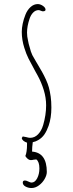

<svg xmlns="http://www.w3.org/2000/svg" viewBox="-20 -693 362 947"><path d="M141.6 8.3Q138.2 33.2 138.2 54.7Q210.9 60.1 210.9 155.3Q210.9 170.9 200.2 189.7Q189.5 208.5 171.9 221.4Q154.3 234.4 135.3 234.4Q119.6 234.4 106 227.1Q92.3 219.7 92.3 207.5Q92.3 197.3 103 197.3Q109.4 197.3 119.1 202.1Q129.9 207.5 135.3 207.5Q152.3 207.5 163.3 186.5Q174.3 165.5 174.3 137.7Q174.3 105 159.2 93.3Q154.8 93.3 146 94.7Q137.7 96.7 132.3 96.7Q117.7 96.7 105 76.7Q113.3 57.1 113.3 19.5V10.7Q103 7.3 95.7 1.5Q88.4 -4.4 87.4 -12.2L92.3 -20Q100.1 -19 109.9 -16.6Q121.6 -13.2 128.4 -13.2Q150.9 -13.2 167.7 -30.5Q184.6 -47.9 192.9 -76.2Q207.5 -126 207.5 -173.8Q207.5 -210.9 195.8 -249Q184.1 -287.1 165 -321.8L153.3 -342.8Q132.3 -380.9 120.6 -404.3Q108.9 -427.7 100.1 -456.5Q87.4 -496.1 87.4 -536.1Q87.4 -554.2 92 -576.4Q96.7 -598.6 105.5 -620.6Q114.7 -644 130.9 -658.4Q147 -672.9 166.5 -672.9Q178.7 -672.9 191.7 -664.1Q204.6 -655.3 204.6 -645Q204.6 -637.2 191.4 -637.2Q188 -637.2 181.2 -640.1Q174.8 -643.1 170.4 -643.1Q155.3 -643.1 143.6 -631.1Q131.8 -619.1 125.5 -599.6Q113.3 -563 113.3 -532.2Q113.3 -512.7 118.2 -493.2L121.6 -476.6Q122.1 -472.2 127.4 -456.5L132.3 -439L139.6 -420.9L157.2 -390.1L165 -377Q178.7 -354 188 -337.4Q197.3 -320.8 206.5 -300.8Q216.3 -279.3 221.2 -261.2Q226.1 -243.2 230 -216.8Q233.4 -192.9 233.4 -162.1Q233.4 -111.8 219.7 -72.3Q210.9 -47.4 199 -30Q187 -12.7 168.5 -2Q156.2 5.4 141.6 8.3ZM198.2 -640.1H199.2Q199.2 -641.1 198.2 -641.1Z"/></svg>

Font: Amatica SC
Style: Regular
Weight: 400
Version: Version 2.000